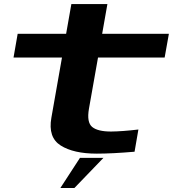

<svg xmlns="http://www.w3.org/2000/svg" viewBox="-20 -753 872 951"><path d="M459.5 8Q344.5 8 280.8 -32.2Q217 -72.5 234.5 -170L287 -468H47L67.5 -585.5H307.5L333.5 -733H512L486 -585.5H816.5L795.5 -468H465.5L420.5 -214Q409 -147 436.5 -124.2Q464 -101.5 530 -101.5Q584.5 -102 665.5 -111.5L646.5 -1.5Q535 8 459.5 8ZM279.1 178.1 376 29H492.3L348.6 178.1Z"/></svg>

Font: Anybody UltraExpanded SemiBold
Style: Italic
Weight: 600
Width: 9
Italic angle: -10°
Designer: Tyler Finck
Foundry: Etcetera Type Company
Version: Version 1.010; ttfautohint (v1.8.3) -l 8 -r 50 -G 200 -x 14 